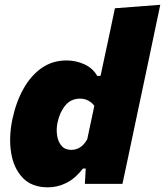

<svg xmlns="http://www.w3.org/2000/svg" viewBox="-20 -768 690 802"><path d="M180 14.5Q113 14.5 75 -25.2Q37 -65 26.5 -130Q16 -195 32 -271Q47 -341.5 77.8 -396.8Q108.5 -452 153.8 -483.8Q199 -515.5 258 -515.5Q298.5 -515.5 333.8 -498.8Q369 -482 386 -451H400L409 -493.5Q422 -553 434.5 -612.2Q447 -671.5 460 -733.5L649.5 -748Q637.5 -690 624 -626.8Q610.5 -563.5 596 -493.5L537 -215Q523.5 -151 513.2 -101.8Q503 -52.5 491.5 0H334.5L338 -64H326.5Q295 -23 257.8 -4.2Q220.5 14.5 180 14.5ZM277.5 -142Q320 -142 344.5 -186.5L374 -326Q364.5 -339 349.2 -347.5Q334 -356 314 -356Q276.5 -356 253 -327.8Q229.5 -299.5 220.5 -257Q214.5 -228.5 218.5 -202.2Q222.5 -176 237 -159Q251.5 -142 277.5 -142Z"/></svg>

Font: Commissioner ExtraBold
Style: Italic
Weight: 800
Italic angle: -12°
Designer: Kostas Bartsokas
Foundry: Kostas Bartsokas
Version: Version 1.000; ttfautohint (v1.8.3)